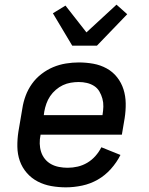

<svg xmlns="http://www.w3.org/2000/svg" viewBox="-20 -796 640 824"><path d="M263 8Q231 8 200 2.5Q169 -3 142 -17Q115 -31 95 -54Q75 -77 65 -105.5Q55 -134 54.5 -166.5Q54 -199 59 -231L76 -331Q80 -358 90 -385Q100 -412 117 -436Q134 -460 158 -478.5Q182 -497 208.5 -508Q235 -519 263 -523.5Q291 -528 318 -528Q350 -528 380.5 -522.5Q411 -517 437.5 -502.5Q464 -488 482.5 -464.5Q501 -441 510 -412.5Q519 -384 519.5 -352.5Q520 -321 515 -289L503 -218H154V-217Q150 -198 150.5 -179.5Q151 -161 156.5 -144Q162 -127 173 -113.5Q184 -100 199.5 -91.5Q215 -83 233.5 -79.5Q252 -76 270 -76Q292 -76 313.5 -81Q335 -86 354.5 -97.5Q374 -109 389.5 -126.5Q405 -144 415 -164L497 -131Q481 -99 456 -71Q431 -43 399.5 -25Q368 -7 332.5 0.5Q297 8 263 8ZM168 -302H420V-303Q423 -321 423.5 -338.5Q424 -356 419.5 -372.5Q415 -389 406.5 -403.5Q398 -418 384 -427Q370 -436 353 -440Q336 -444 318 -444Q301 -444 283.5 -441Q266 -438 250 -430.5Q234 -423 219.5 -410.5Q205 -398 195 -383Q185 -368 179 -351Q173 -334 170 -317ZM290 -600 207 -739 261 -772 351 -657 480 -776 526 -735 396 -600Z"/></svg>

Font: Iosevka Aile Medium
Style: Italic
Weight: 500
Italic angle: -9°
Designer: Belleve Invis
Foundry: Belleve Invis
Version: Version 31.1.0; ttfautohint (v1.8.4)